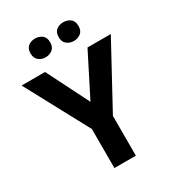

<svg xmlns="http://www.w3.org/2000/svg" viewBox="-216 -1042 1055 1163"><g transform="rotate(-30 312.0 -460.0)"><path d="M312 -420 461 -714H624L387 -278V0H237V-273L0 -714H164ZM144 -854Q144 -889 164 -904.5Q184 -920 212 -920Q240 -920 260.5 -904.5Q281 -889 281 -854Q281 -821 260.5 -805Q240 -789 212 -789Q184 -789 164 -805.5Q144 -822 144 -854ZM341 -854Q341 -889 361 -904.5Q381 -920 410 -920Q438 -920 458.5 -904.5Q479 -889 479 -854Q479 -821 458.5 -805Q438 -789 410 -789Q382 -789 361.5 -805.5Q341 -822 341 -854Z"/></g></svg>

Font: Noto Sans Cham
Style: Bold
Weight: 700
Version: Version 2.002